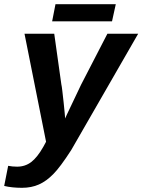

<svg xmlns="http://www.w3.org/2000/svg" viewBox="-62 -689 680 917"><path d="M43 208Q-5 208 -42 199L-23 103Q-13 105 -2 106Q9 107 20 107Q58 107 87 85Q116 63 145 12L158 -12L55 -528H197L231 -286Q233 -278 235.5 -256.5Q238 -235 242 -199Q245 -167 247 -149Q249 -131 249 -125V-123L257 -141L325 -284L451 -528H598L278 28Q225 110 193 142Q160 176 124 192Q88 208 43 208ZM473 -587H187L203 -669H491Z"/></svg>

Font: Libra Sans Modern
Style: Bold Italic
Weight: 700
Italic angle: -12°
Foundry: Stefan Peev, Context Ltd
Version: Version 1.000